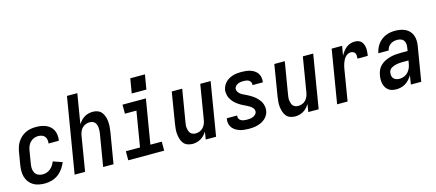

<svg xmlns="http://www.w3.org/2000/svg" viewBox="-53 -1270 4107 1808"><g transform="rotate(-15 2000.0 -366.5)"><path d="M215 8Q184 8 155.5 2.5Q127 -3 102.5 -17.5Q78 -32 61 -54.5Q44 -77 36 -104Q28 -131 28 -161Q28 -191 33 -221L53 -341Q57 -366 65 -390.5Q73 -415 87.5 -437.5Q102 -460 122 -478Q142 -496 166 -507.5Q190 -519 215.5 -523.5Q241 -528 265 -528Q291 -528 315.5 -524.5Q340 -521 362.5 -511.5Q385 -502 403 -486.5Q421 -471 431.5 -449.5Q442 -428 445 -403Q448 -378 444 -353Q443 -351 443 -349.5Q443 -348 443 -347H342Q342 -348 342.5 -348.5Q343 -349 343 -350Q346 -368 342.5 -385.5Q339 -403 328 -416Q317 -429 300 -434.5Q283 -440 265 -440Q244 -440 223 -431.5Q202 -423 186.5 -406.5Q171 -390 163 -369Q155 -348 152 -327L132 -207Q128 -184 129 -161Q130 -138 140.5 -119Q151 -100 171 -90Q191 -80 215 -80Q234 -80 254 -86.5Q274 -93 290.5 -106.5Q307 -120 318.5 -137.5Q330 -155 337 -174L426 -143Q413 -111 392.5 -82Q372 -53 343.5 -32Q315 -11 281 -1.5Q247 8 215 8Z M504 0 626 -735H727L679 -445Q691 -463 706.5 -479.5Q722 -496 740.5 -507Q759 -518 780 -523Q801 -528 821 -528Q847 -528 870 -519Q893 -510 907.5 -491Q922 -472 929.5 -448.5Q937 -425 939 -400.5Q941 -376 939 -350Q937 -324 933 -299L883 0H782L834 -313Q836 -327 837 -342Q838 -357 836.5 -371Q835 -385 830.5 -398Q826 -411 817 -421Q808 -431 794.5 -435.5Q781 -440 766 -440Q747 -440 728 -432.5Q709 -425 694.5 -410Q680 -395 672.5 -376.5Q665 -358 662 -339L606 0Z M1027 0V-88H1165L1222 -432H1110V-520H1338L1266 -88H1377V0ZM1221 -599 1245 -741H1388L1364 -599Z M1652 8Q1627 8 1603.5 -1Q1580 -10 1565.5 -29Q1551 -48 1544 -71.5Q1537 -95 1534.5 -119.5Q1532 -144 1534.5 -170Q1537 -196 1541 -221L1590 -520H1692L1640 -207Q1637 -193 1636 -178Q1635 -163 1637 -149Q1639 -135 1643.5 -122Q1648 -109 1657 -99Q1666 -89 1679.5 -84.5Q1693 -80 1707 -80Q1726 -80 1745.5 -87.5Q1765 -95 1779 -110Q1793 -125 1801 -143.5Q1809 -162 1812 -181L1868 -520H1969L1883 0H1782L1794 -75Q1783 -57 1767.5 -40.5Q1752 -24 1733 -13Q1714 -2 1693.5 3Q1673 8 1652 8Z M2204 8Q2181 8 2158 5.5Q2135 3 2114 -3.5Q2093 -10 2074.5 -21.5Q2056 -33 2043 -50Q2030 -67 2025 -89.5Q2020 -112 2024 -135Q2025 -137 2025 -138.5Q2025 -140 2026 -142H2126Q2126 -141 2126 -140.5Q2126 -140 2126 -139Q2123 -124 2129.5 -111.5Q2136 -99 2148 -92Q2160 -85 2174.5 -82.5Q2189 -80 2204 -80Q2219 -80 2233.5 -81.5Q2248 -83 2262 -88Q2276 -93 2288.5 -104Q2301 -115 2303 -129Q2306 -144 2299.5 -156.5Q2293 -169 2283 -178Q2273 -187 2261 -194Q2249 -201 2237 -207Q2225 -213 2212.5 -219Q2200 -225 2188 -231.5Q2176 -238 2165 -245.5Q2154 -253 2143.5 -261.5Q2133 -270 2123.5 -280Q2114 -290 2106 -301Q2098 -312 2092 -324Q2086 -336 2082.5 -349.5Q2079 -363 2078 -377Q2077 -391 2079 -406Q2083 -426 2092.5 -444.5Q2102 -463 2117.5 -478Q2133 -493 2152 -503Q2171 -513 2190.5 -518.5Q2210 -524 2230 -526Q2250 -528 2269 -528Q2292 -528 2314 -525.5Q2336 -523 2356.5 -516.5Q2377 -510 2394.5 -498.5Q2412 -487 2424 -470Q2436 -453 2440.5 -431.5Q2445 -410 2442 -387Q2441 -386 2441 -384Q2441 -382 2440 -381H2340Q2340 -381 2340 -382Q2340 -383 2340 -383Q2343 -397 2337 -409Q2331 -421 2320.5 -428Q2310 -435 2296.5 -437.5Q2283 -440 2269 -440Q2256 -440 2242.5 -438.5Q2229 -437 2215.5 -431.5Q2202 -426 2191.5 -415.5Q2181 -405 2178 -391Q2176 -374 2184.5 -360Q2193 -346 2205 -336.5Q2217 -327 2231.5 -320Q2246 -313 2260.5 -306Q2275 -299 2289 -291Q2303 -283 2316 -274.5Q2329 -266 2341 -255.5Q2353 -245 2363.5 -233.5Q2374 -222 2382.5 -208.5Q2391 -195 2396 -180Q2401 -165 2403 -148Q2405 -131 2402 -114Q2399 -94 2388.5 -75Q2378 -56 2361.5 -41Q2345 -26 2325.5 -16.5Q2306 -7 2285.5 -1.5Q2265 4 2245 6Q2225 8 2204 8Z M2652 8Q2627 8 2603.5 -1Q2580 -10 2565.5 -29Q2551 -48 2544 -71.5Q2537 -95 2534.5 -119.5Q2532 -144 2534.5 -170Q2537 -196 2541 -221L2590 -520H2692L2640 -207Q2637 -193 2636 -178Q2635 -163 2637 -149Q2639 -135 2643.5 -122Q2648 -109 2657 -99Q2666 -89 2679.5 -84.5Q2693 -80 2707 -80Q2726 -80 2745.5 -87.5Q2765 -95 2779 -110Q2793 -125 2801 -143.5Q2809 -162 2812 -181L2868 -520H2969L2883 0H2782L2794 -75Q2783 -57 2767.5 -40.5Q2752 -24 2733 -13Q2714 -2 2693.5 3Q2673 8 2652 8Z M3063 0 3149 -520H3251L3235 -428Q3246 -448 3260 -466.5Q3274 -485 3292 -499.5Q3310 -514 3331.5 -521Q3353 -528 3375 -528Q3393 -528 3410.5 -522.5Q3428 -517 3439.5 -504Q3451 -491 3457 -474.5Q3463 -458 3464.5 -440Q3466 -422 3464.5 -403.5Q3463 -385 3460 -366H3359Q3361 -380 3360.5 -393.5Q3360 -407 3354.5 -418Q3349 -429 3337 -434.5Q3325 -440 3312 -440Q3297 -440 3282.5 -432Q3268 -424 3257.5 -411.5Q3247 -399 3240 -385Q3233 -371 3228 -356.5Q3223 -342 3219.5 -327Q3216 -312 3214 -297L3165 0Z M3641 8Q3620 8 3600 3.5Q3580 -1 3564.5 -12.5Q3549 -24 3538.5 -41Q3528 -58 3523.5 -77.5Q3519 -97 3519 -118Q3519 -139 3523 -160Q3527 -185 3538 -209.5Q3549 -234 3569 -252.5Q3589 -271 3613.5 -283Q3638 -295 3663 -301.5Q3688 -308 3713.5 -310.5Q3739 -313 3765 -313H3834L3839 -347Q3842 -365 3840 -383Q3838 -401 3828 -414.5Q3818 -428 3801 -434Q3784 -440 3766 -440Q3749 -440 3732 -436Q3715 -432 3700 -421.5Q3685 -411 3675.5 -395.5Q3666 -380 3663 -364H3562Q3567 -386 3576 -408.5Q3585 -431 3599.5 -450.5Q3614 -470 3633.5 -485.5Q3653 -501 3675 -510.5Q3697 -520 3720 -524Q3743 -528 3766 -528Q3793 -528 3819 -523.5Q3845 -519 3867.5 -508Q3890 -497 3907 -478.5Q3924 -460 3932.5 -436Q3941 -412 3942 -385.5Q3943 -359 3938 -332L3883 0H3782L3796 -88Q3784 -67 3767.5 -48.5Q3751 -30 3730.5 -17Q3710 -4 3687 2Q3664 8 3641 8ZM3695 -80Q3718 -80 3740.5 -89.5Q3763 -99 3779 -117Q3795 -135 3803.5 -157.5Q3812 -180 3815 -202L3819 -225H3765Q3754 -225 3744 -224.5Q3734 -224 3723.5 -223Q3713 -222 3702.5 -220Q3692 -218 3682 -214.5Q3672 -211 3662 -206.5Q3652 -202 3643.5 -195Q3635 -188 3630 -178Q3625 -168 3624 -157Q3621 -141 3624.5 -125.5Q3628 -110 3638.5 -99.5Q3649 -89 3664 -84.5Q3679 -80 3695 -80Z"/></g></svg>

Font: Iosevka SS04 Semibold
Style: Italic
Weight: 600
Italic angle: -9°
Monospace: yes
Designer: Belleve Invis
Foundry: Belleve Invis
Version: Version 19.0.0; ttfautohint (v1.8.4)